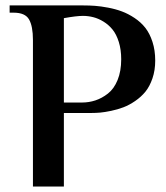

<svg xmlns="http://www.w3.org/2000/svg" viewBox="-20 -680 607 700"><path d="M100.1 0V-534.2Q100.1 -584.5 85.9 -609.1Q71.8 -633.8 29.8 -633.8H15.1V-660.2H284.2Q306.2 -660.2 326.7 -658.7Q347.2 -657.2 374.3 -652.1Q401.4 -647 424.3 -638.4Q447.3 -629.9 470.5 -614.5Q493.7 -599.1 509.8 -578.6Q525.9 -558.1 535.9 -527.3Q545.9 -496.6 545.9 -459Q545.9 -423.8 535.9 -394.5Q525.9 -365.2 510.3 -345.9Q494.6 -326.7 472.9 -311.8Q451.2 -296.9 429.9 -288.8Q408.7 -280.8 385.3 -275.9Q361.8 -271 345.5 -269.5Q329.1 -268.1 314 -268.1H212.9V0ZM212.9 -306.2H278.8Q304.2 -306.2 327.9 -314Q351.6 -321.8 373.5 -338.9Q395.5 -356 408.7 -388.2Q421.9 -420.4 421.9 -463.9Q421.9 -499 413.1 -527.1Q404.3 -555.2 390.1 -572.5Q376 -589.8 357.2 -601.3Q338.4 -612.8 319.8 -617.4Q301.3 -622.1 282.2 -622.1Q258.8 -622.1 212.9 -613.8Z"/></svg>

Font: El Messiri SemiBold
Style: Regular
Weight: 600
Designer: Mohamed Gaber
Foundry: Kief Type Foundry
Version: Version 2.007;PS 002.007;hotconv 1.0.88;makeotf.lib2.5.64775